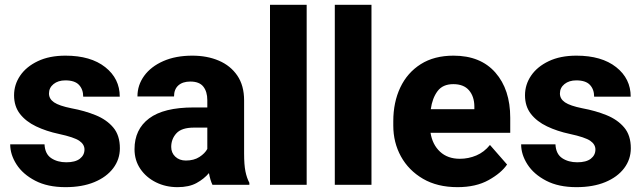

<svg xmlns="http://www.w3.org/2000/svg" viewBox="-20 -770 2682 800"><path d="M332 -147Q332 -168.5 310.5 -183.3Q289.1 -198.2 225.6 -211.9Q172.9 -223.1 130.4 -243.4Q87.9 -263.7 63.2 -295.4Q38.6 -327.1 38.6 -373Q38.6 -417.5 64 -454.8Q89.4 -492.2 137.5 -515.1Q185.5 -538.1 252.9 -538.1Q357.9 -538.1 418.5 -490.2Q479 -442.4 479 -367.2H326.7Q326.7 -397.5 309.1 -416.3Q291.5 -435.1 252.4 -435.1Q222.2 -435.1 203.1 -419.7Q184.1 -404.3 184.1 -380.4Q184.1 -357.9 205.3 -343.5Q226.6 -329.1 277.8 -318.8Q333 -308.6 378.7 -290Q424.3 -271.5 451.9 -238.8Q479.5 -206.1 479.5 -152.3Q479.5 -106 451.7 -69.1Q423.8 -32.2 373 -11.2Q322.3 9.8 252.9 9.8Q178.2 9.8 126.7 -17.1Q75.2 -43.9 48.8 -85Q22.5 -126 22.5 -168.5H165.5Q167.5 -128.4 193.4 -111.1Q219.2 -93.8 256.3 -93.8Q293.5 -93.8 312.7 -108.6Q332 -123.5 332 -147Z M865.2 0Q856 -19 850.6 -48.8Q830.1 -24.4 798.8 -7.3Q767.6 9.8 719.7 9.8Q670.4 9.8 629.6 -10.5Q588.9 -30.8 564.7 -66.4Q540.5 -102.1 540.5 -148.4Q540.5 -231 601.3 -276.6Q662.1 -322.3 786.6 -322.3H843.8V-352.5Q843.8 -388.2 827.1 -409.2Q810.5 -430.2 772.9 -430.2Q741.2 -430.2 723.1 -414.1Q705.1 -397.9 705.1 -368.2H552.7Q552.7 -415.5 580.8 -454.1Q608.9 -492.7 660.4 -515.4Q711.9 -538.1 781.2 -538.1Q843.3 -538.1 891.8 -517.3Q940.4 -496.6 968.8 -455.1Q997.1 -413.6 997.1 -351.6V-130.4Q997.1 -83 1002.7 -55.7Q1008.3 -28.3 1019 -8.3V0ZM754.4 -101.1Q788.1 -101.1 811 -116Q834 -130.9 843.8 -149.4V-238.3H788.1Q736.8 -238.3 715.1 -214.6Q693.4 -190.9 693.4 -157.7Q693.4 -133.3 710.4 -117.2Q727.5 -101.1 754.4 -101.1Z M1257.8 -750V0H1105V-750Z M1527.8 -750V0H1375V-750Z M1886.2 9.8Q1802.2 9.8 1742.4 -25.1Q1682.6 -60.1 1650.6 -118.2Q1618.7 -176.3 1618.7 -246.6V-265.1Q1618.7 -343.8 1647.9 -405.5Q1677.2 -467.3 1733.2 -502.7Q1789.1 -538.1 1869.6 -538.1Q1982.4 -538.1 2044.2 -467.5Q2106 -397 2106 -279.3V-216.8H1773.9Q1781.7 -167.5 1813.5 -137.9Q1845.2 -108.4 1896 -108.4Q1932.1 -108.4 1964.8 -122.3Q1997.6 -136.2 2021.5 -166L2092.8 -84.5Q2068.4 -48.8 2015.6 -19.5Q1962.9 9.8 1886.2 9.8ZM1868.7 -419.4Q1824.7 -419.4 1803 -390.1Q1781.2 -360.8 1774.9 -314.9H1956.5V-326.7Q1956.1 -368.2 1934.1 -393.8Q1912.1 -419.4 1868.7 -419.4Z M2460.9 -147Q2460.9 -168.5 2439.5 -183.3Q2418 -198.2 2354.5 -211.9Q2301.8 -223.1 2259.3 -243.4Q2216.8 -263.7 2192.1 -295.4Q2167.5 -327.1 2167.5 -373Q2167.5 -417.5 2192.9 -454.8Q2218.3 -492.2 2266.4 -515.1Q2314.5 -538.1 2381.8 -538.1Q2486.8 -538.1 2547.4 -490.2Q2607.9 -442.4 2607.9 -367.2H2455.6Q2455.6 -397.5 2438 -416.3Q2420.4 -435.1 2381.3 -435.1Q2351.1 -435.1 2332 -419.7Q2313 -404.3 2313 -380.4Q2313 -357.9 2334.2 -343.5Q2355.5 -329.1 2406.7 -318.8Q2461.9 -308.6 2507.6 -290Q2553.2 -271.5 2580.8 -238.8Q2608.4 -206.1 2608.4 -152.3Q2608.4 -106 2580.6 -69.1Q2552.7 -32.2 2502 -11.2Q2451.2 9.8 2381.8 9.8Q2307.1 9.8 2255.6 -17.1Q2204.1 -43.9 2177.7 -85Q2151.4 -126 2151.4 -168.5H2294.4Q2296.4 -128.4 2322.3 -111.1Q2348.1 -93.8 2385.3 -93.8Q2422.4 -93.8 2441.7 -108.6Q2460.9 -123.5 2460.9 -147Z"/></svg>

Font: Vazirmatn RD UI ExtraBold
Style: Regular
Weight: 800
Designer: Saber Rastikerdar
Foundry: Saber Rastikerdar
Version: Version 33.003